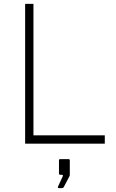

<svg xmlns="http://www.w3.org/2000/svg" viewBox="-20 -743 598 993"><path d="M110 -723V0H522V-43H153V-723ZM284 230H296C304 230 307 229 310 224L340 167C340 166 341 163 341 161V87C341 82 339 80 335 80H291C287 80 285 82 285 88V152C285 159 287 161 292 161H300C305 161 307 164 304 170L280 222C278 226 280 230 284 230Z"/></svg>

Font: United Sans Thin
Style: Regular
Weight: 100
Designer: Pablo Impallari, Rodrigo Fuenzalida (Modified by Dan O. Williams)
Version: Version 1.000;PS 001.000;hotconv 1.0.88;makeotf.lib2.5.64775